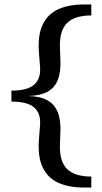

<svg xmlns="http://www.w3.org/2000/svg" viewBox="-20 -713 454 858"><path d="M388 -644Q313 -644 278.5 -609Q244 -574 248 -493L250 -443Q252 -389 237.5 -354Q223 -319 190.5 -302Q158 -285 104 -284H31V-308Q103 -308 133 -335Q163 -362 159 -414L154 -478Q148 -556 171 -603.5Q194 -651 241 -672Q288 -693 354 -693H388ZM354 125Q288 125 241 104Q194 83 171 35.5Q148 -12 154 -90L159 -154Q163 -206 133 -232.5Q103 -259 31 -259V-284H104Q158 -283 190.5 -265.5Q223 -248 237.5 -213Q252 -178 250 -124L248 -74Q244 6 278.5 41Q313 76 388 76V125Z"/></svg>

Font: Montagu Slab
Style: Regular
Weight: 400
Version: Version 1.000